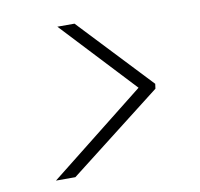

<svg xmlns="http://www.w3.org/2000/svg" viewBox="-60 -648 620 595"><g transform="rotate(-10 250.0 -350.5)"><path d="M70 -116 372 -355 157 -585H211L425 -358L423 -343L131 -116Z"/></g></svg>

Font: DM Sans 36pt ExtraLight
Style: Italic
Weight: 250
Italic angle: -10°
Designer: Colophon Foundry, Jonny Pinhorn
Foundry: Colophon Foundry
Version: Version 4.004;gftools[0.9.30]